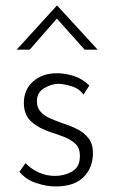

<svg xmlns="http://www.w3.org/2000/svg" viewBox="-20 -664 408 692"><path d="M181 8Q147 8 110 -4.5Q73 -17 50 -45L72 -76Q92 -55 119.5 -42.5Q147 -30 178 -30Q212 -30 240 -46Q268 -62 268 -102Q268 -130 252.5 -145Q237 -160 213.5 -169.5Q190 -179 164 -187Q121 -201 93.5 -225Q66 -249 66 -293Q66 -341 99.5 -370.5Q133 -400 185 -400Q216 -400 246.5 -390Q277 -380 302 -356L281 -323Q265 -345 238.5 -353Q212 -361 192 -362Q166 -362 139.5 -346.5Q113 -331 113 -299Q113 -276 126 -261.5Q139 -247 159.5 -238Q180 -229 202 -221Q231 -212 256.5 -199.5Q282 -187 298.5 -166.5Q315 -146 315 -112Q315 -60 281.5 -26Q248 8 181 8ZM285 -485 185 -597 87 -485H40L185 -644H186L332 -485Z"/></svg>

Font: Synthetic Light
Style: Regular
Weight: 300
Designer: Santiago Orozco
Foundry: Typemade
Version: Version 2.000; ttfautohint (v1.8.4.7-5d5b)